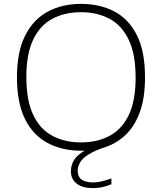

<svg xmlns="http://www.w3.org/2000/svg" viewBox="-20 -769 836 991"><path d="M460.5 202Q405.5 202 375.8 178.8Q346 155.5 346 115Q346 84.5 361.5 58Q377 31.5 416.5 9H400.5Q301 9 226 -30.8Q151 -70.5 109.2 -154.2Q67.5 -238 67.5 -370Q67.5 -502 110 -585.8Q152.5 -669.5 227 -709.2Q301.5 -749 398 -749Q494.5 -749 569 -710.5Q643.5 -672 686 -588.5Q728.5 -505 728.5 -370Q728.5 -262 701.2 -188.8Q674 -115.5 627.5 -72Q581 -28.5 523 -9.5Q465 9.5 434.5 29.8Q404 50 392.5 70.8Q381 91.5 381 113Q381 172.5 460.5 172.5Q483.5 172.5 504.8 167.2Q526 162 555 152V182Q507 202 460.5 202ZM398 -34Q481.5 -34 545 -67.5Q608.5 -101 644.2 -174.5Q680 -248 680 -368Q680 -489.5 644.2 -564Q608.5 -638.5 545 -672.2Q481.5 -706 398 -706Q314.5 -706 251 -672.5Q187.5 -639 151.8 -565.5Q116 -492 116 -372Q116 -250 151.5 -175.8Q187 -101.5 250.8 -67.8Q314.5 -34 398 -34Z"/></svg>

Font: Encode Sans Exp XLt
Style: Regular
Weight: 200
Width: 7
Designer: Multiple Designers
Foundry: Impallari Type
Version: Version 3.002; ttfautohint (v1.8.3) -l 8 -r 50 -G 200 -x 14 